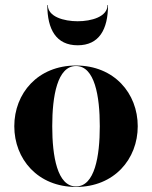

<svg xmlns="http://www.w3.org/2000/svg" viewBox="-20 -729 600 759"><path d="M169 -709H167C167 -613 202 -550 287 -550C372 -550 407 -613 407 -709H405C405 -662.5 341 -645 287 -645C233 -645 169 -662.5 169 -709ZM36.5 -230C36.5 -100 129.5 10 280.5 10C431.5 10 524.5 -100 524.5 -230C524.5 -360 431.5 -470 280.5 -470C129.5 -470 36.5 -360 36.5 -230ZM186.5 -230C186.5 -349 206.5 -468 280.5 -468C354.5 -468 374.5 -349 374.5 -230C374.5 -111 354.5 8 280.5 8C206.5 8 186.5 -111 186.5 -230Z"/></svg>

Font: Bodoni* 96pt
Style: Bold
Weight: 700
Version: Version 2.3